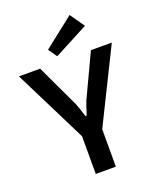

<svg xmlns="http://www.w3.org/2000/svg" viewBox="-166 -1024 921 1123"><g transform="rotate(-20 294.5 -463.0)"><path d="M256 -724 218 -778 406 -926 469 -836ZM357 -233V0H232V-235L5 -690H137L263 -422Q270 -406 291 -339H299Q320 -406 327 -422L453 -690H583Z"/></g></svg>

Font: Exo 2.0 Semi Bold
Style: Regular
Weight: 600
Designer: Natanael Gama
Version: Version 1.001;PS 001.001;hotconv 1.0.70;makeotf.lib2.5.58329